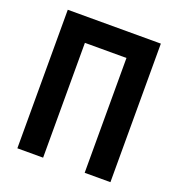

<svg xmlns="http://www.w3.org/2000/svg" viewBox="-126 -798 839 903"><g transform="rotate(20 293.0 -346.5)"><path d="M397 0H525.9V-693.4H60.1V0H189V-574.7H397Z"/></g></svg>

Font: CaskaydiaCove Nerd Font
Style: Bold
Weight: 700
Designer: Aaron Bell
Foundry: Saja Typeworks
Version: Version 2111.1;Nerd Fonts 2.3.0